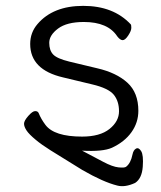

<svg xmlns="http://www.w3.org/2000/svg" viewBox="-20 -506 550 655"><path d="M380 127Q332 115 261 74Q183 26 152 6.5Q121 -13 102 -29Q79 -48 70.5 -61Q62 -74 62 -84Q62 -94 76.5 -110.5Q91 -127 100 -127Q109 -127 112 -120Q120 -100 135 -80Q165 -40 260 -40Q321 -40 353.5 -66Q386 -92 386 -126.5Q386 -161 368 -183Q350 -205 295 -218L195 -242Q83 -268 83 -356Q83 -395 108 -424Q161 -486 264 -486Q367 -486 426 -423Q428 -421 428 -411Q428 -401 417.5 -385Q407 -369 398.5 -369Q390 -369 380 -382Q348 -431 266 -431Q208 -431 178 -408.5Q148 -386 148 -360Q148 -334 161.5 -320Q175 -306 216 -296L312 -273Q377 -258 414.5 -224Q452 -190 452 -128Q452 -88 428.5 -55Q405 -22 362 -2Q331 12 260 8Q312 36 332 46Q364 63 384.5 65Q405 67 410 63Q426 51 432 21Q435 6 444 1Q453 -4 461.5 9.5Q470 23 467 63Q464 103 441 118Q406 134 380 127Z"/></svg>

Font: LXGW WenKai TC
Style: Regular
Weight: 400
Designer: LXGW / Fontworks Inc.
Foundry: LXGW / Fontworks Inc.
Version: Version 1.330